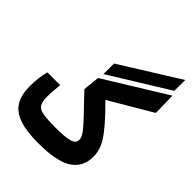

<svg xmlns="http://www.w3.org/2000/svg" viewBox="-231 -935 1059 1059"><g transform="rotate(45 299.0 -405.0)"><path d="M255.9 4.4Q162.1 4.4 106.4 -15.6Q50.8 -35.6 26.1 -77.4Q1.5 -119.1 1.5 -184.6Q1.5 -214.8 5.1 -246.8Q8.8 -278.8 16.6 -307.6H116.2Q113.3 -280.8 111.6 -256.6Q109.9 -232.4 109.9 -212.9Q109.9 -175.3 120.1 -156Q130.4 -136.7 162.6 -130.1Q194.8 -123.5 261.2 -123.5Q341.3 -123.5 372.8 -133.3Q404.3 -143.1 404.3 -168.5Q404.3 -182.1 397 -196.3Q389.6 -210.4 370.6 -232.7Q351.6 -254.9 316.7 -291.5Q281.7 -328.1 226.1 -386.2L235.8 -482.9L595.2 -704.6L597.7 -572.3L350.1 -426.3Q406.2 -370.6 440.7 -330.8Q475.1 -291 493.7 -261.2Q512.2 -231.4 518.8 -206.8Q525.4 -182.1 525.4 -156.7Q525.4 -78.6 463.9 -37.1Q402.3 4.4 255.9 4.4ZM241.7 -519.5 242.2 -602.1 584 -815.4 583.5 -730.5Z"/></g></svg>

Font: Cascadia Mono NF SemiBold
Style: Regular
Weight: 600
Monospace: yes
Designer: Aaron Bell
Foundry: Saja Typeworks
Version: Version 2404.023; ttfautohint (v1.8.4)